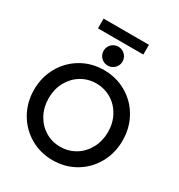

<svg xmlns="http://www.w3.org/2000/svg" viewBox="-237 -1196 1265 1359"><g transform="rotate(30 396.0 -516.5)"><path d="M34.2 -360.4Q34.2 -462.9 81.8 -546.9Q129.4 -630.9 211.9 -679.2Q294.4 -727.5 395 -727.5Q496.6 -727.5 579.6 -679.2Q662.6 -630.9 710 -546.9Q757.3 -462.9 757.3 -359.9Q757.3 -256.8 710 -172.9Q662.6 -88.9 580.1 -40.5Q497.6 7.8 396.5 7.8Q295.9 7.8 212.9 -40.5Q129.9 -88.9 82 -173.1Q34.2 -257.3 34.2 -360.4ZM637.7 -360.4Q637.7 -433.6 605.7 -492.4Q573.7 -551.3 518.3 -584.7Q462.9 -618.2 395 -618.2Q328.1 -618.2 272.9 -584.7Q217.8 -551.3 185.8 -492.4Q153.8 -433.6 153.8 -360.4Q153.8 -287.6 185.3 -228.5Q216.8 -169.4 272 -135.5Q327.1 -101.6 395 -101.6Q463.4 -101.6 518.8 -135.5Q574.2 -169.4 606 -228.8Q637.7 -288.1 637.7 -360.4ZM322.8 -844.7Q322.8 -865.7 333 -883.3Q343.3 -900.9 360.8 -911.1Q378.4 -921.4 399.9 -921.4Q420.9 -921.4 438.5 -911.1Q456.1 -900.9 466.6 -883.3Q477.1 -865.7 477.1 -844.7Q477.1 -823.7 466.6 -805.9Q456.1 -788.1 438.5 -777.8Q420.9 -767.6 399.9 -767.6Q378.4 -767.6 360.8 -777.8Q343.3 -788.1 333 -805.9Q322.8 -823.7 322.8 -844.7ZM209 -1041H579.6V-961.4H209Z"/></g></svg>

Font: Reddit Sans SemiBold
Style: Regular
Weight: 600
Designer: Stephen Hutchings
Foundry: Reddit
Version: Version 1.013